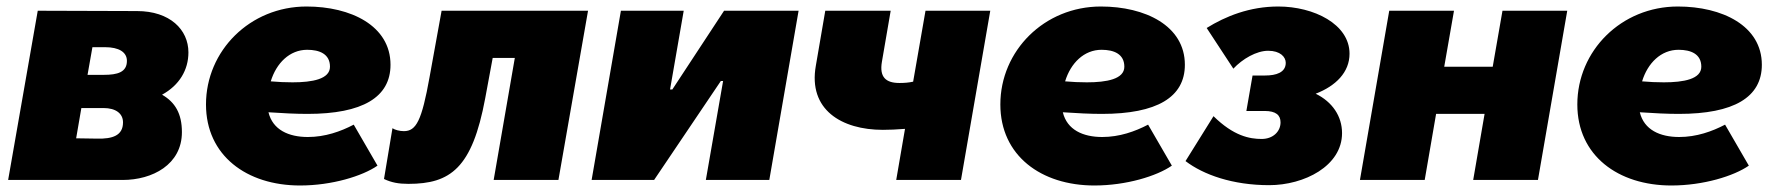

<svg xmlns="http://www.w3.org/2000/svg" viewBox="-20 -553 5457 590"><path d="M5 0H357C448 0 539 -47 539 -147C539 -204 518 -239 478 -262C531 -291 559 -338 559 -392C559 -462 502 -519 401 -519L96 -520ZM214 -128 230 -221H298C336 -221 358 -204 358 -177C358 -136 325 -126 279 -127ZM249 -323 264 -408H303C345 -408 370 -393 370 -366C370 -331 341 -323 299 -323Z M902 17C1000 17 1094 -12 1140 -44L1067 -170C1027 -149 979 -132 926 -132C867 -132 818 -154 805 -208C849 -205 889 -203 925 -203C1094 -203 1180 -254 1180 -354C1180 -474 1058 -533 922 -533C748 -533 613 -397 613 -232C613 -75 738 17 902 17ZM812 -303C829 -359 870 -400 924 -400C962 -400 994 -387 994 -348C994 -310 940 -300 879 -300C857 -300 834 -301 812 -303Z M1235 12C1364 12 1431 -36 1471 -251L1494 -375H1562L1497 0H1696L1787 -520H1337L1300 -316C1276 -182 1259 -150 1221 -150C1208 -150 1193 -154 1186 -159L1160 -3C1183 8 1205 12 1235 12Z M1798 0H1990L2195 -304H2202L2149 0H2344L2434 -520H2205L2046 -278H2039L2081 -520H1888Z M2693 -154C2713 -154 2735 -155 2761 -157L2734 0H2933L3023 -520H2824L2786 -302C2772 -299 2759 -298 2744 -298C2702 -298 2682 -316 2690 -363L2717 -520H2516L2487 -351C2463 -216 2566 -154 2693 -154Z M3343 17C3441 17 3535 -12 3581 -44L3508 -170C3468 -149 3420 -132 3367 -132C3308 -132 3259 -154 3246 -208C3290 -205 3330 -203 3366 -203C3535 -203 3621 -254 3621 -354C3621 -474 3499 -533 3363 -533C3189 -533 3054 -397 3054 -232C3054 -75 3179 17 3343 17ZM3253 -303C3270 -359 3311 -400 3365 -400C3403 -400 3435 -387 3435 -348C3435 -310 3381 -300 3320 -300C3298 -300 3275 -301 3253 -303Z M3880 16C3988 16 4104 -43 4104 -144C4104 -196 4074 -240 4023 -265C4085 -289 4127 -331 4127 -388C4127 -479 4017 -533 3908 -533C3820 -533 3746 -503 3688 -467L3770 -342C3798 -372 3841 -397 3877 -397C3914 -397 3931 -378 3931 -360C3931 -330 3901 -321 3868 -321H3829L3810 -212H3866C3901 -212 3915 -199 3915 -177C3915 -149 3892 -126 3857 -126C3820 -126 3771 -135 3709 -196L3623 -58C3678 -16 3768 16 3880 16Z M4597 -520 4567 -348H4418L4448 -520H4249L4159 0H4358L4393 -203H4542L4507 0H4706L4796 -520Z M5116 17C5214 17 5308 -12 5354 -44L5281 -170C5241 -149 5193 -132 5140 -132C5081 -132 5032 -154 5019 -208C5063 -205 5103 -203 5139 -203C5308 -203 5394 -254 5394 -354C5394 -474 5272 -533 5136 -533C4962 -533 4827 -397 4827 -232C4827 -75 4952 17 5116 17ZM5026 -303C5043 -359 5084 -400 5138 -400C5176 -400 5208 -387 5208 -348C5208 -310 5154 -300 5093 -300C5071 -300 5048 -301 5026 -303Z"/></svg>

Font: Fixel Display 20240404 Black
Style: Italic
Weight: 900
Italic angle: -10°
Designer: AlfaBravo + MacPaw
Foundry: Kyrylo Tkachov, Marchela Mozhyna, Serhii Makarenko, Maria Weinstein, Zakhar Kryvoshyya
Version: Version 1.211;Glyphs 3.2 (3225)